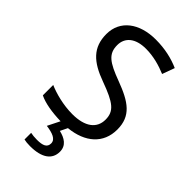

<svg xmlns="http://www.w3.org/2000/svg" viewBox="-289 -805 1126 1126"><g transform="rotate(45 274.5 -242.0)"><path d="M356 139C356 88 317 64 269 53L291 8C421 -5 502 -76 502 -191C502 -303 433 -350 307 -397C191 -440 151 -469 151 -541C151 -603 197 -645 286 -645C348 -645 407 -628 457 -607L485 -684C431 -708 366 -724 288 -724C153 -724 60 -655 60 -542C60 -431 122 -374 244 -330C373 -283 412 -253 412 -183C412 -112 357 -68 251 -68C175 -68 99 -89 51 -110V-24C93 -3 158 8 232 10L194 86C245 93 285 106 285 141C285 174 259 185 211 185C192 185 170 183 158 180V235C169 238 188 240 208 240C306 240 356 203 356 139Z"/></g></svg>

Font: Noto Sans Newa
Style: Regular
Weight: 400
Designer: Monotype Design Team
Foundry: Monotype Imaging Inc.
Version: Version 2.007